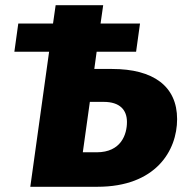

<svg xmlns="http://www.w3.org/2000/svg" viewBox="-20 -715 711 735"><path d="M409 -451H341L350 -517H501L516 -625H365L375 -695H193L183 -625H50L35 -517H168L96 0H353C576 0 658 -138 658 -259C658 -385 567 -451 409 -451ZM350 -132H297L324 -325H377C439 -325 466 -294 466 -248C466 -201 444 -132 350 -132Z"/></svg>

Font: Fira Sans ExtraBold
Style: Italic
Weight: 800
Italic angle: -8°
Designer: bBox Type GmbH & Carrois Corporate GbR & Edenspiekermann AG
Foundry: bBox Type GmbH & Carrois Corporate GbR & Edenspiekermann AG
Version: Version 4.301;PS 004.301;hotconv 1.0.88;makeotf.lib2.5.64775